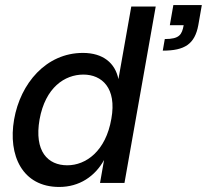

<svg xmlns="http://www.w3.org/2000/svg" viewBox="-20 -726 821 762"><path d="M215 16C295 16 357 -26 393 -91L377 0H474L598 -700H501L450 -412C437 -476 389 -516 309 -516C163 -516 61 -395 36 -252C11 -109 69 16 215 16ZM137 -252C160 -379 237 -430 311 -430C384 -430 444 -377 422 -255C400 -126 321 -70 247 -70C170 -70 115 -125 137 -252ZM626 -525C713 -525 753 -551 767 -626L781 -706H668L654 -626H709C702 -589 693 -571 634 -571Z"/></svg>

Font: Uncut Sans Medium
Style: Italic
Weight: 500
Italic angle: -10°
Designer: Kasper Nordkvist
Foundry: Uncut Type
Version: Version 1.111;FEAKit 1.0